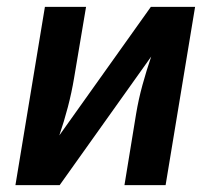

<svg xmlns="http://www.w3.org/2000/svg" viewBox="-20 -540 640 560"><path d="M25 0 111 -520H231L196 -312Q189 -270 178 -228Q167 -186 153 -145L420 -520H549L463 0H343L377 -208Q384 -250 395.5 -292Q407 -334 421 -375L154 0Z"/></svg>

Font: Iosevka Aile
Style: Bold Italic
Weight: 700
Italic angle: -9°
Designer: Belleve Invis
Foundry: Belleve Invis
Version: Version 28.0.1; ttfautohint (v1.8.4)